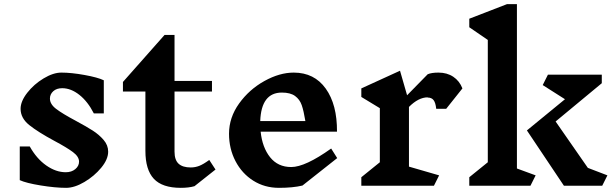

<svg xmlns="http://www.w3.org/2000/svg" viewBox="-20 -893 2953 923"><path d="M241 -216Q163 -258 121 -291.5Q79 -325 79 -370Q79 -406 111 -447Q143 -488 189.5 -516Q236 -544 275 -544Q323 -544 386.5 -532.5Q450 -521 479 -507V-348H431Q402 -405 361.5 -437Q321 -469 279 -469Q252 -469 236 -454.5Q220 -440 220 -419Q220 -392 250.5 -369Q281 -346 343 -313Q395 -285 425.5 -265.5Q456 -246 478 -220.5Q500 -195 500 -164Q500 -127 466.5 -86.5Q433 -46 385.5 -18Q338 10 298 10Q246 10 175.5 -1.5Q105 -13 75 -27V-189H123Q156 -130 202.5 -97.5Q249 -65 296 -65Q324 -65 342 -80Q360 -95 360 -116Q360 -140 330.5 -162Q301 -184 241 -216Z M915 2Q888 10 849 10Q760 10 719.5 -33.5Q679 -77 679 -168V-453H571V-499L771 -725H819V-504H999V-453H819V-164Q819 -124 838.5 -106Q858 -88 897 -88Q918 -88 937.5 -95.5Q957 -103 986 -124L1016 -78Z M1434 -1Q1388 10 1321 10Q1252 10 1197.5 -24.5Q1143 -59 1112 -118.5Q1081 -178 1081 -250Q1081 -328 1129.5 -395.5Q1178 -463 1251 -503.5Q1324 -544 1392 -544Q1491 -544 1546 -467Q1601 -390 1600 -260H1233Q1241 -184 1278.5 -137Q1316 -90 1380 -90Q1447 -90 1572 -179L1601 -133ZM1231 -311H1448Q1440 -360 1430.5 -387.5Q1421 -415 1398.5 -431.5Q1376 -448 1335 -448Q1236 -448 1231 -311Z M1946 -379V-92L2091 -50L2066 0H1717V-41L1806 -113V-373L1717 -427V-468L1903 -553L1937 -435L2036 -536Q2054 -544 2088 -544Q2129 -544 2159 -524Q2189 -504 2203 -468L2125 -370H2077Q2074 -399 2064.5 -411.5Q2055 -424 2036 -424V-425Q1992 -425 1946 -379Z M2555 -50 2530 0H2236V-41L2325 -113V-701L2236 -762V-803L2417 -873H2465V-83ZM2875 0H2691L2513 -266L2696 -416L2589 -484L2614 -534H2873V-493L2651 -309L2806 -86L2900 -50Z"/></svg>

Font: Inknut Antiqua SemiBold
Style: Regular
Weight: 600
Designer: Claus Eggers Sørensen
Foundry: Claus Eggers Sørensen
Version: Version 1.003; ttfautohint (v1.8.2) -l 8 -r 50 -G 200 -x 14 